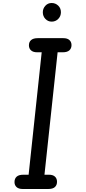

<svg xmlns="http://www.w3.org/2000/svg" viewBox="-20 -1258 572 1278"><path d="M131 0Q104 0 90.2 -12.8Q76.5 -25.5 76.5 -46Q76.5 -69 90.8 -82Q105 -95 135.5 -95H170.5L257.5 -910H227Q200.5 -910 186.5 -922.8Q172.5 -935.5 172.5 -956.5Q172.5 -978.5 187 -991.2Q201.5 -1004 231 -1004H401.5Q428.5 -1004 442.2 -991.2Q456 -978.5 456 -958Q456 -936 441.8 -923Q427.5 -910 398 -910H363.5L276 -95H306Q332.5 -95 346 -82.2Q359.5 -69.5 359.5 -48Q359.5 -26 345.5 -13Q331.5 0 301 0ZM324 -1114Q299.5 -1114 282.2 -1132Q265 -1150 265 -1176.5Q265 -1201 281.8 -1219.5Q298.5 -1238 324 -1238Q349 -1238 367.2 -1220.8Q385.5 -1203.5 385.5 -1176.5Q385.5 -1150.5 367.8 -1132.2Q350 -1114 324 -1114Z"/></svg>

Font: Edu SA Hand Medium
Style: Regular
Weight: 500
Designer: Tina and Corey Anderson, Eben Sorkin, Mirko Velimirovic
Foundry: Google for Education
Version: Version 2.000